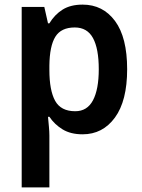

<svg xmlns="http://www.w3.org/2000/svg" viewBox="-20 -623 615 832"><path d="M338 -603Q426 -603 478.5 -532Q531 -461 531 -323Q531 -186 478 -113.5Q425 -41 338 -41Q286 -41 251 -62.5Q216 -84 194 -117H188Q190 -95 192 -73.5Q194 -52 194 -36V189H74V-593H172L188 -522H194Q217 -560 251.5 -581.5Q286 -603 338 -603ZM304 -504Q245 -504 220 -464Q195 -424 194 -339V-320Q194 -231 219 -186Q244 -141 306 -141Q358 -141 383 -188.5Q408 -236 408 -323Q408 -412 383 -458Q358 -504 304 -504Z"/></svg>

Font: Noto Sans Tamil UI SemiCondensed SemiBold
Style: Regular
Weight: 600
Width: 4
Designer: Jelle Bosma - Monotype Design Team
Foundry: Monotype Imaging Inc.
Version: Version 2.004; ttfautohint (v1.8.4.7-5d5b)